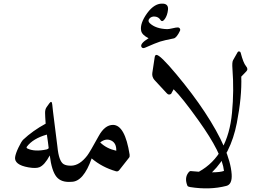

<svg xmlns="http://www.w3.org/2000/svg" viewBox="-20 -1017 1452 1074"><path d="M256.3 -439.5Q270 -458 272.5 -430.7Q273.9 -411.6 286.6 -312.7Q299.3 -213.9 301.3 -195.8Q309.1 -115.7 335.4 -99.1Q351.1 -89.4 379.4 -90.3Q397 -90.8 399.7 -69.3Q402.3 -47.9 395.5 -24.4Q388.7 -1 379.4 0Q322.3 4.9 295.7 -28.3Q269 -61.5 258.3 -147.5Q229.5 -93.3 200.2 -81.5Q180.2 -73.7 139.4 -80.8Q98.6 -87.9 80.1 -102.5Q61.5 -117.2 64.5 -137.9Q67.4 -158.7 83.5 -192.1Q99.6 -225.6 109.4 -235.4Q162.6 -285.6 235.4 -325.2Q232.4 -366.2 232.2 -386Q231.9 -405.8 241.2 -418.5ZM242.2 -264.2Q164.6 -242.2 130.4 -196.8Q126 -190.4 132.8 -186.5Q173.8 -166.5 241.2 -181.2Q247.1 -182.6 252.4 -188Q249 -219.7 242.2 -264.2Z M612.3 -318.4Q679.2 -317.4 705.1 -151.9Q706.5 -140.6 702.1 -135.3L647.5 -65.9Q639.6 -55.7 628.4 -59.1Q550.8 -81.5 492.7 -130.9Q446.8 0 379.4 0Q371.1 0.5 364.3 -20.5Q342.3 -89.8 379.4 -90.3Q425.8 -91.8 467.8 -146.5Q481.9 -164.6 532.2 -256.3Q566.4 -318.4 612.3 -318.4ZM540.5 -220.2Q576.2 -185.5 630.4 -173.8Q631.8 -216.8 601.8 -231Q571.8 -245.1 540.5 -220.2Z M1047.4 -60.1Q1191.4 -45.4 1232.9 -61Q1222.7 -158.2 1091.8 -341.3Q997.6 -473.6 951.2 -517.6L937 -491.7Q923.3 -482.9 912.6 -495.6L843.8 -569.8Q829.1 -586.9 832 -608.9L845.2 -696.3Q847.2 -709.5 854.5 -710Q875 -711.4 966.8 -601.1Q1058.6 -491.2 1125 -390.6Q1266.6 -175.8 1275.9 -42Q1279.3 14.6 1246.1 22.9Q1153.3 46.9 1043 29.3Q1031.2 27.3 1028.3 22Q1010.7 -21.5 1033.7 -51.3Q1041 -61 1047.4 -60.1ZM952.1 -802.2Q897.9 -791.5 875.5 -784.4Q853 -777.3 791 -750Q777.8 -744.6 772 -753.4Q759.8 -771.5 811 -803.2Q773.9 -821.8 769.5 -845.2Q761.7 -885.7 803.2 -943.4Q845.2 -1000.5 892.6 -996.6Q922.9 -994.1 919.7 -962.6Q916.5 -931.2 901.9 -910.6Q887.2 -890.1 877 -906.2Q866.7 -922.4 846.9 -924.3Q827.1 -926.3 815.9 -913.1Q804.7 -899.9 817.9 -887.2Q851.1 -856 915 -854Q925.3 -854 945.8 -858.9Q966.3 -863.8 974.4 -863.5Q982.4 -863.3 986.1 -857.2Q989.7 -851.1 987.3 -845.7Q968.3 -805.7 952.1 -802.2Z M1166.5 -53.7Q1136.7 -24.4 1095.2 -22.9Q1068.8 -22.5 1069.3 -33.2Q1069.8 -43.9 1093.8 -57.1Q1255.4 -147 1277.8 -386.2Q1289.6 -509.8 1280.3 -630.9Q1277.3 -669.4 1283.7 -680.2Q1304.7 -717.8 1308.6 -724.1Q1312.5 -730.5 1318.6 -729.2Q1324.7 -728 1326.2 -722.2Q1341.3 -664.1 1356 -647.2Q1370.6 -630.4 1357.4 -617.2L1329.6 -588.4Q1333.5 -476.1 1304.7 -328.6Q1271 -156.2 1166.5 -53.7Z"/></svg>

Font: Amiri Quran Colored
Style: Regular
Weight: 400
Designer: Khaled Hosny
Version: Version 000.111